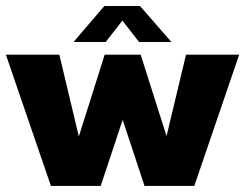

<svg xmlns="http://www.w3.org/2000/svg" viewBox="-20 -615 811 635"><path d="M384.8 -546.9 439.9 -476.1H546.9L442.9 -595.2H325.2L223.1 -476.1H329.6ZM595.2 -434.1 530.8 -165 445.3 -434.1H326.2L240.7 -163.6L176.3 -434.1H-0.5L148.4 0H313L385.7 -218.8L458 0H622.6L771 -434.1Z"/></svg>

Font: Now Black
Style: Regular
Weight: 400
Designer: Alfredo Marco Pradil
Foundry: Alfredo Marco Pradil
Version: Version 1.200;hotconv 1.0.109;makeotfexe 2.5.65596